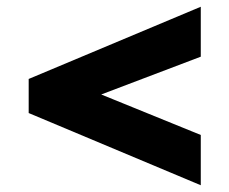

<svg xmlns="http://www.w3.org/2000/svg" viewBox="-20 -548 680 569"><path d="M280 -268 575 -380V-528L65 -314V-213L575 1V-148Z"/></svg>

Font: Glinicke Jost Bold
Style: Bold
Weight: 700
Version: Version 3.710